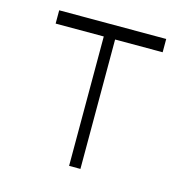

<svg xmlns="http://www.w3.org/2000/svg" viewBox="-86 -627 690 709"><g transform="rotate(15 259.0 -272.5)"><path d="M55 -494.7V-545.5H464.1V-494.7H282.3V0H239V-494.7Z"/></g></svg>

Font: Inter UI Extra Light
Style: Regular
Weight: 200
Designer: Rasmus Andersson
Foundry: rsms
Version: 3.2;8d6f07862